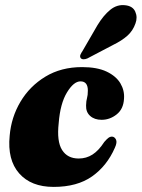

<svg xmlns="http://www.w3.org/2000/svg" viewBox="-20 -724 556 754"><path d="M296 -404.5Q269.5 -404.5 243 -361Q216.5 -317.5 210.5 -240.5Q202.5 -168.5 223.8 -135Q245 -101.5 289 -101.5Q319 -101.5 343.2 -117Q367.5 -132.5 389.5 -166.5Q398.5 -177 405.2 -182.2Q412 -187.5 420 -187.5Q430 -187 435.5 -176Q441 -165 431 -143.5Q400 -72.5 341.5 -31.2Q283 10 190.5 10Q102 10 55.2 -43.2Q8.5 -96.5 18 -191Q24 -263 60.2 -324.2Q96.5 -385.5 158.2 -423Q220 -460.5 302.5 -460.5Q361.5 -460.5 398.8 -442.8Q436 -425 452.8 -396.8Q469.5 -368.5 467 -336.5Q465 -296 438.2 -274.8Q411.5 -253.5 379 -253.5Q351 -253.5 334 -268.8Q317 -284 318 -310Q318.5 -328.5 321.8 -339.2Q325 -350 325 -368.5Q325 -404.5 296 -404.5ZM363 -625.5Q386.5 -664 413 -685.5Q439.5 -707 471 -703.5Q501.5 -700.5 511.2 -678.2Q521 -656 512 -632Q502 -603 480 -583.5Q458 -564 424 -547.5L323 -494.5Q315 -491 307.5 -491.2Q300 -491.5 296.5 -496.5Q293 -502.5 296 -509.5Q299 -516.5 304.5 -524.5Z"/></svg>

Font: Fraunces 144pt S050 Black
Style: Italic
Weight: 900
Italic angle: -16°
Version: Version 1.000; ttfautohint (v1.8.3)